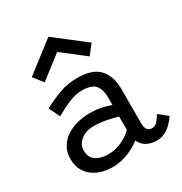

<svg xmlns="http://www.w3.org/2000/svg" viewBox="-222 -1138 1242 1313"><g transform="rotate(-30 399.0 -482.0)"><path d="M350 -977.5 586.2 -795 527.5 -720 350 -857.5 172.5 -720 113.8 -795ZM641.2 8.8Q597.5 8.8 562.5 -8.8Q527.5 -26.2 510 -66.2Q492.5 -52.5 468.8 -38.1Q445 -23.8 416.2 -11.9Q387.5 0 355 7.5Q322.5 15 286.2 15Q245 15 204.4 3.8Q163.8 -7.5 132.5 -30.6Q101.2 -53.8 81.9 -90Q62.5 -126.2 62.5 -175Q62.5 -232.5 87.5 -272.5Q112.5 -312.5 151.2 -336.9Q190 -361.2 237.5 -372.5Q285 -383.8 330 -383.8Q386.2 -383.8 426.9 -374.4Q467.5 -365 496.2 -355V-412.5Q496.2 -478.8 467.5 -511.9Q438.8 -545 361.2 -545Q315 -545 260.6 -522.5Q206.2 -500 147.5 -466.2L106.2 -552.5Q176.2 -588.8 239.4 -611.9Q302.5 -635 380 -635Q498.8 -635 551.2 -577.5Q603.8 -520 603.8 -417.5V-145Q603.8 -81.2 652.5 -81.2Q677.5 -81.2 695.6 -101.9Q713.8 -122.5 728.8 -148.8L797.5 -93.8Q726.2 8.8 641.2 8.8ZM170 -182.5Q170 -128.8 206.9 -102.5Q243.8 -76.2 302.5 -76.2Q358.8 -76.2 409.4 -98.8Q460 -121.2 496.2 -157.5V-262.5Q457.5 -275 408.1 -284.4Q358.8 -293.8 315 -293.8Q251.2 -293.8 210.6 -261.9Q170 -230 170 -182.5Z"/></g></svg>

Font: Abordage
Style: Regular
Weight: 400
Designer: Ange Degheest & Eugénie Bidaut
Foundry: Velvetyne Type Foundry
Version: Version 1.000;FEAKit 1.0